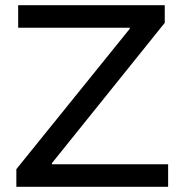

<svg xmlns="http://www.w3.org/2000/svg" viewBox="-20 -720 697 740"><path d="M628 -87V0H43V-68L480 -609V-613H50V-700H615V-632L180 -91V-87Z"/></svg>

Font: CMG Sans Medium
Style: Regular
Weight: 500
Designer: Julieta Ulanovsky
Foundry: Julieta Ulanovsky
Version: Version 7.200